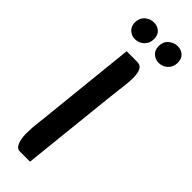

<svg xmlns="http://www.w3.org/2000/svg" viewBox="-296 -900 922 922"><g transform="rotate(45 165.0 -439.0)"><path d="M94 8Q80 8 71.5 -4Q63 -16 59 -35Q55 -54 55 -73Q55 -114 60 -152Q65 -190 69 -234L117 -695H187Q213 -695 221.5 -675.5Q230 -656 230 -629Q230 -605 228 -586Q226 -567 222.5 -540Q219 -513 214 -466L164 8ZM265 -764Q242 -764 225 -779.5Q208 -795 208 -821Q208 -851 228 -868.5Q248 -886 274 -886Q297 -886 313.5 -871.5Q330 -857 330 -829Q330 -801 311 -782.5Q292 -764 265 -764ZM104 -764Q81 -764 64 -779.5Q47 -795 47 -821Q47 -851 67 -868.5Q87 -886 113 -886Q136 -886 152.5 -871.5Q169 -857 169 -829Q169 -801 150 -782.5Q131 -764 104 -764Z"/></g></svg>

Font: Alkatra
Style: Regular
Weight: 400
Designer: Suman Bhandary
Version: Version 1.100;gftools[0.9.22]